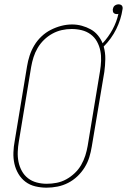

<svg xmlns="http://www.w3.org/2000/svg" viewBox="-20 -859 587 887"><path d="M195 8Q169 8 143.5 2Q118 -4 98 -19Q78 -34 65 -56Q52 -78 46.5 -103Q41 -128 42 -155Q43 -182 48 -208L105 -553Q109 -578 117 -602.5Q125 -627 138.5 -649.5Q152 -672 171.5 -690.5Q191 -709 214.5 -721Q238 -733 263 -739.5Q288 -746 313 -746Q336 -746 358 -740Q380 -734 399 -723.5Q418 -713 432 -696Q446 -679 454 -659Q481 -688 500 -723Q519 -758 527 -795Q525 -794 523 -794Q521 -794 519 -794Q515 -794 511 -795.5Q507 -797 504.5 -800Q502 -803 501.5 -807.5Q501 -812 501 -816Q501 -816 501 -816Q501 -816 501 -816Q502 -821 504 -825.5Q506 -830 510 -833Q514 -836 518.5 -837.5Q523 -839 528 -839Q528 -839 528 -839Q528 -839 528 -839Q532 -839 536.5 -837.5Q541 -836 543.5 -832.5Q546 -829 546.5 -824.5Q547 -820 546 -816Q539 -769 517 -724.5Q495 -680 459 -644Q459 -644 459 -644Q459 -644 459 -644Q467 -616 466.5 -586Q466 -556 462 -527L404 -182Q400 -157 392.5 -132.5Q385 -108 371 -85.5Q357 -63 337.5 -44.5Q318 -26 294.5 -14Q271 -2 245.5 3Q220 8 195 8ZM196 -10Q219 -10 242 -14.5Q265 -19 286 -30.5Q307 -42 325 -59Q343 -76 355 -97Q367 -118 374 -140Q381 -162 385 -185L442 -530Q446 -554 447 -578Q448 -602 443.5 -624.5Q439 -647 428 -667Q417 -687 398.5 -700.5Q380 -714 357.5 -719.5Q335 -725 311 -725Q288 -725 265.5 -720Q243 -715 222 -703.5Q201 -692 183.5 -675Q166 -658 154 -637.5Q142 -617 135 -595Q128 -573 124 -550L67 -205Q63 -182 62 -158Q61 -134 65.5 -111.5Q70 -89 81 -69Q92 -49 109.5 -35.5Q127 -22 149.5 -16Q172 -10 196 -10Z"/></svg>

Font: Iosevka Slab Thin Oblique
Style: Regular
Weight: 100
Italic angle: -9°
Monospace: yes
Designer: Belleve Invis
Foundry: Belleve Invis
Version: Version 11.1.0; ttfautohint (v1.8.3)